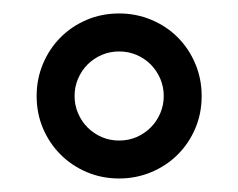

<svg xmlns="http://www.w3.org/2000/svg" viewBox="-20 -745 352 284"><path d="M34.2 -603Q34.2 -628.4 43.7 -650.9Q53.2 -673.3 69.6 -689.7Q85.9 -706.1 108.2 -715.6Q130.4 -725.1 156.2 -725.1Q181.6 -725.1 204.1 -715.6Q226.6 -706.1 242.9 -689.7Q259.3 -673.3 268.8 -650.9Q278.3 -628.4 278.3 -603Q278.3 -577.1 268.8 -554.9Q259.3 -532.7 242.9 -516.4Q226.6 -500 204.1 -490.5Q181.6 -481 156.2 -481Q130.4 -481 108.2 -490.5Q85.9 -500 69.6 -516.4Q53.2 -532.7 43.7 -554.9Q34.2 -577.1 34.2 -603ZM222.2 -603Q222.2 -616.7 217 -628.7Q211.9 -640.6 202.9 -649.7Q193.8 -658.7 181.9 -663.8Q169.9 -668.9 156.2 -668.9Q142.6 -668.9 130.6 -663.8Q118.7 -658.7 109.6 -649.7Q100.6 -640.6 95.5 -628.7Q90.3 -616.7 90.3 -603Q90.3 -589.4 95.5 -577.4Q100.6 -565.4 109.6 -556.4Q118.7 -547.4 130.6 -542.2Q142.6 -537.1 156.2 -537.1Q169.9 -537.1 181.9 -542.2Q193.8 -547.4 202.9 -556.4Q211.9 -565.4 217 -577.4Q222.2 -589.4 222.2 -603Z"/></svg>

Font: Andika New Basic
Style: Regular
Weight: 400
Designer: Victor Gaultney, Annie Olsen, Julie Remington, Don Collingsworth, Eric Hays
Foundry: SIL International
Version: Version 5.500